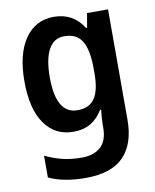

<svg xmlns="http://www.w3.org/2000/svg" viewBox="-88 -620 749 927"><g transform="rotate(-10 287.0 -156.5)"><path d="M239 -553Q334 -553 384 -473H389L401 -543H504V-2Q504 116 444 178Q384 240 257 240Q150 240 77 206V99Q118 119 161 129.5Q204 140 255 140Q316 140 349 109Q382 78 382 16V1Q382 -13 383.5 -34.5Q385 -56 387 -72H382Q358 -32 323 -11Q288 10 237 10Q148 10 97 -62.5Q46 -135 46 -270Q46 -404 97.5 -478.5Q149 -553 239 -553ZM272 -452Q222 -452 196 -405Q170 -358 170 -268Q170 -89 275 -89Q333 -89 359.5 -128Q386 -167 386 -250V-273Q386 -366 359.5 -409Q333 -452 272 -452Z"/></g></svg>

Font: Noto Sans Hebrew SemiCondensed SemiBold
Style: Regular
Weight: 600
Width: 4
Designer: Monotype Design Team
Foundry: Monotype Imaging Inc.
Version: Version 2.004; ttfautohint (v1.8.4.7-5d5b)